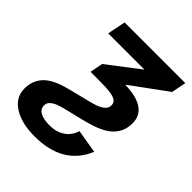

<svg xmlns="http://www.w3.org/2000/svg" viewBox="-253 -650 985 985"><g transform="rotate(45 239.5 -158.0)"><path d="M436 51.3Q368.7 211.9 163.6 211.9Q67.9 211.9 10.5 175Q-46.9 138.2 -46.9 75.2Q-46.9 44.9 -38.1 22Q-29.3 -1 -13.7 -18.6Q2 -36.1 24.7 -49.3Q47.4 -62.5 76.2 -72.3Q105 -82 185.1 -101.1Q257.8 -118.2 281.2 -127.7Q304.7 -137.2 317.4 -149.7Q330.1 -162.1 330.1 -180.2Q330.1 -197.8 316.9 -207.5Q303.7 -217.3 275.9 -221.4Q248 -225.6 182.1 -225.6H132.3L146 -295.9L319.8 -429.2H57.1L76.7 -528.3H517.1L501.5 -448.7L304.7 -304.7Q388.7 -302.7 430.2 -273.9Q471.7 -245.1 471.7 -191.9Q471.7 -157.2 459.5 -130.9Q447.3 -104.5 423.8 -84.5Q400.4 -64.5 361.8 -48.6Q323.2 -32.7 230.5 -11.2Q151.9 6.8 130.6 15.6Q109.4 24.4 97.4 36.1Q85.4 47.9 85.4 64.5Q85.4 90.8 109.4 104.2Q133.3 117.7 177.7 117.7Q225.6 117.7 259.8 95.2Q293.9 72.8 307.6 29.8Z"/></g></svg>

Font: Liberation Sans
Style: Bold Italic
Weight: 700
Italic angle: -12°
Designer: Steve Matteson
Foundry: Ascender Corporation
Version: Version 2.1.5